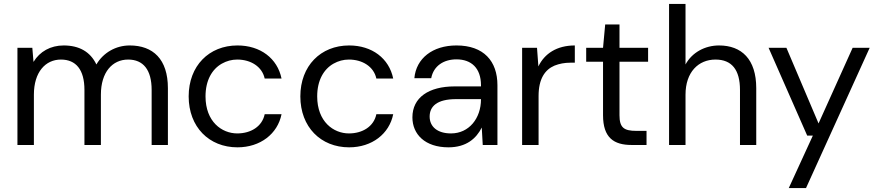

<svg xmlns="http://www.w3.org/2000/svg" viewBox="-20 -740 4479 980"><path d="M153 0V-257C153 -372 212 -436 291 -436C368 -436 411 -384 411 -281V0H495V-257C495 -372 554 -436 634 -436C711 -436 754 -384 754 -281V0H837V-290C837 -438 761 -508 642 -508C571 -508 507 -471 472 -411C441 -476 384 -508 305 -508C238 -508 183 -477 151 -424L145 -496H69V0Z M1192 12C1309 12 1397 -57 1417 -157H1331C1318 -94 1260 -59 1191 -59C1112 -59 1029 -119 1029 -248C1029 -331 1063 -387 1112 -415C1137 -429 1163 -436 1191 -436C1260 -436 1318 -400 1331 -339H1417C1396 -442 1309 -508 1192 -508C1047 -508 943 -404 943 -248C943 -92 1047 12 1192 12Z M1762 12C1879 12 1967 -57 1987 -157H1901C1888 -94 1830 -59 1761 -59C1682 -59 1599 -119 1599 -248C1599 -331 1633 -387 1682 -415C1707 -429 1733 -436 1761 -436C1830 -436 1888 -400 1901 -339H1987C1966 -442 1879 -508 1762 -508C1617 -508 1513 -404 1513 -248C1513 -92 1617 12 1762 12Z M2269 12C2360 12 2411 -33 2439 -89L2444 0H2519V-305C2519 -428 2449 -508 2310 -508C2188 -508 2104 -442 2095 -341H2181C2193 -404 2245 -437 2310 -437C2386 -437 2435 -392 2435 -305V-299H2301C2168 -299 2085 -242 2085 -141C2085 -55 2149 12 2269 12ZM2282 -59C2213 -59 2173 -93 2173 -145C2173 -196 2209 -234 2308 -234H2435V-233C2435 -136 2374 -59 2282 -59Z M2729 0V-250C2729 -337 2761 -384 2810 -405C2835 -415 2862 -420 2891 -420H2914V-508C2822 -508 2759 -466 2728 -401L2721 -496H2645V0Z M3280 0V-72H3228C3164 -72 3142 -89 3142 -152V-425H3288V-496H3142V-615H3069L3058 -496H2972V-425H3058V-152C3058 -37 3113 0 3204 0Z M3479 0V-257C3479 -372 3545 -436 3632 -436C3715 -436 3757 -384 3757 -281V0H3840V-290C3840 -438 3765 -508 3650 -508C3578 -508 3512 -472 3479 -411V-720H3395V0Z M4094 220 4419 -496H4332L4158 -110L3994 -496H3903L4100 -48H4129L4006 220Z"/></svg>

Font: Rootstock Sans Body
Style: Regular
Weight: 400
Designer: Colophon Foundry, Jonny Pinhorn
Foundry: Colophon Foundry
Version: Version 1.200;FEAKit 1.0